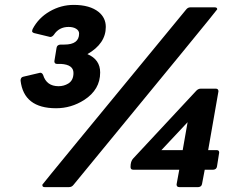

<svg xmlns="http://www.w3.org/2000/svg" viewBox="-20 -764 972 784"><path d="M209 -322Q77 -322 64 -435Q64 -449 76 -451L144 -467Q152 -467 156 -458Q170 -412 219 -412Q241 -412 259 -423Q280 -436 280 -466Q280 -500 229 -503H213Q202 -503 202 -514L211 -569Q213 -581 227 -582H243Q303 -582 303 -627Q303 -639 291 -646.5Q279 -654 260 -654Q221 -654 200 -622Q193 -613 185 -613L119 -629Q111 -632 111 -637L113 -645Q137 -691 183 -717.5Q229 -744 281 -744Q347 -744 383 -715Q412 -691 412 -654Q412 -586 337 -543Q389 -521 389 -468Q389 -398 324 -356Q271 -322 209 -322ZM262 0H162Q153 0 153 -8V-10Q153 -12 740 -725Q747 -734 757 -734H857Q867 -734 867 -726Q867 -723 280 -9Q273 0 262 0ZM790 0H712Q701 0 701 -11L712 -71H524Q513 -71 513 -82Q513 -106 524 -117L782 -394Q790 -402 800 -402H861Q872 -402 872 -391L830 -151H865Q875 -151 875 -141L866 -84Q864 -72 851 -71H816L805 -13Q803 -1 790 0ZM726 -151 746 -265 639 -151Z"/></svg>

Font: YamahaIndonesia935. App
Style: Bold Italic
Weight: 700
Italic angle: -10°
Designer: Dalton Maag Ltd
Foundry: Dalton Maag Ltd
Version: Version 1.002; January 01, 2024; Regular/Italic